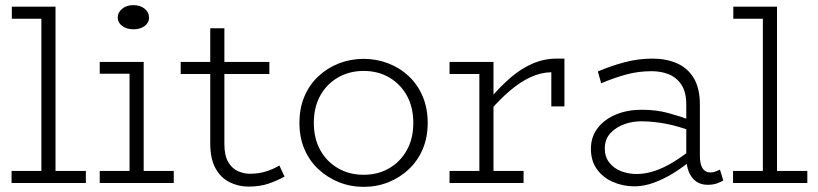

<svg xmlns="http://www.w3.org/2000/svg" viewBox="-20 -712 3183 747"><path d="M141 -7V-686H196V-7ZM25 0V-47H314V0ZM26 -639V-686H194V-639Z M484 -7V-471H539V-7ZM368 0V-47H656V0ZM368 -425V-471H531V-425ZM499 -598Q473 -598 455.5 -611Q438 -624 438 -643Q438 -664 455.5 -678Q473 -692 498 -692Q526 -692 543 -678Q560 -664 560 -643Q560 -624 543 -611Q526 -598 499 -598Z M947 14Q907 14 872.5 -3.5Q838 -21 818 -58Q798 -95 798 -154V-602H853V-152Q853 -107 868 -81.5Q883 -56 906 -46Q929 -36 952 -36Q987 -36 1015 -45Q1043 -54 1067 -68L1087 -25Q1060 -10 1026 2Q992 14 947 14ZM683 -424V-471H1028V-424Z M1395 15Q1344 15 1299 -3Q1254 -21 1219 -53.5Q1184 -86 1164.5 -131.5Q1145 -177 1145 -234Q1145 -291 1164.5 -337Q1184 -383 1219 -415.5Q1254 -448 1299 -465.5Q1344 -483 1395 -483Q1445 -483 1490.5 -465.5Q1536 -448 1570.5 -415.5Q1605 -383 1624.5 -337Q1644 -291 1644 -234Q1644 -177 1624.5 -131.5Q1605 -86 1570.5 -53.5Q1536 -21 1491 -3Q1446 15 1395 15ZM1395 -32Q1451 -32 1494.5 -57.5Q1538 -83 1563 -128Q1588 -173 1588 -234Q1588 -295 1563 -340Q1538 -385 1494.5 -410.5Q1451 -436 1395 -436Q1339 -436 1295 -410.5Q1251 -385 1226 -340Q1201 -295 1201 -234Q1201 -173 1226 -128Q1251 -83 1295 -57.5Q1339 -32 1395 -32Z M1887 -282V-329Q1926 -375 1966.5 -410Q2007 -445 2052 -464.5Q2097 -484 2146 -484H2176V-298H2125V-431Q2083 -430 2043.5 -411.5Q2004 -393 1965.5 -360.5Q1927 -328 1887 -282ZM1729 0V-47H2017V0ZM1845 -7V-471H1900V-7ZM1729 -424V-471H1898V-424Z M2733 7Q2707 7 2688.5 -6Q2670 -19 2660 -43.5Q2650 -68 2650 -103V-306Q2650 -354 2631 -382.5Q2612 -411 2582 -423Q2552 -435 2515 -435Q2462 -435 2414 -421.5Q2366 -408 2319 -388L2306 -434Q2355 -455 2409 -469.5Q2463 -484 2519 -484Q2571 -484 2613 -466Q2655 -448 2679 -408.5Q2703 -369 2703 -304V-106Q2703 -73 2713.5 -57Q2724 -41 2744 -41Q2755 -41 2764.5 -45Q2774 -49 2781 -52L2794 -10Q2785 -4 2769.5 1.5Q2754 7 2733 7ZM2448 13Q2404 13 2365 -4Q2326 -21 2302.5 -53.5Q2279 -86 2279 -133Q2279 -180 2305.5 -214Q2332 -248 2376.5 -266.5Q2421 -285 2476 -285Q2533 -285 2579 -272.5Q2625 -260 2675 -242V-200Q2620 -221 2573.5 -230Q2527 -239 2482 -240Q2443 -241 2409.5 -229Q2376 -217 2354.5 -193.5Q2333 -170 2333 -134Q2333 -102 2350.5 -79.5Q2368 -57 2396.5 -46Q2425 -35 2457 -35Q2491 -35 2527 -47Q2563 -59 2600.5 -82Q2638 -105 2675 -135L2674 -92Q2638 -62 2600 -38.5Q2562 -15 2523.5 -1Q2485 13 2448 13Z M2948 -7V-686H3003V-7ZM2832 0V-47H3121V0ZM2833 -639V-686H3001V-639Z"/></svg>

Font: BioRhyme ExtraBold Light
Style: Regular
Weight: 300
Version: Version 1.600;gftools[0.9.33]